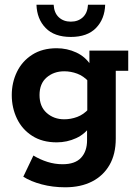

<svg xmlns="http://www.w3.org/2000/svg" viewBox="-20 -615 586 816"><path d="M257 181Q204 181 157 168.5Q110 156 79 136L122 46Q150 63 181.5 73Q213 83 246 83Q299 83 324.5 55.5Q350 28 350 -19V-69L366 -82Q343 -46 304 -28Q265 -10 221 -10Q160 -10 117 -37.5Q74 -65 52 -111Q30 -157 30 -211Q30 -264 52 -309.5Q74 -355 117 -382.5Q160 -410 221 -410Q265 -410 304 -392Q343 -374 366 -338L360 -331V-400H525V-314H472V-26Q472 40 445.5 86Q419 132 371 156.5Q323 181 257 181ZM253 -108Q281 -108 308 -118Q335 -128 357 -152L351 -113V-305L357 -268Q335 -292 308 -302Q281 -312 253 -312Q209 -312 178.5 -286Q148 -260 148 -211Q148 -162 178.5 -135Q209 -108 253 -108ZM281 -458Q211 -458 174 -496Q137 -534 135 -595H208Q210 -560 230 -541.5Q250 -523 281 -523Q312 -523 332 -541.5Q352 -560 354 -595H427Q425 -534 388 -496Q351 -458 281 -458Z"/></svg>

Font: Rokkitt SemiBold
Style: Bold
Weight: 700
Version: Version 3.103